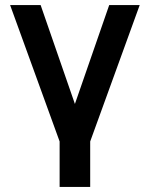

<svg xmlns="http://www.w3.org/2000/svg" viewBox="-20 -560 593 760"><path d="M216 180V0L20 -540H140.8L276.5 -148.5L412.3 -540H533L337 0V180Z"/></svg>

Font: Vela Sans GX ExtLt
Style: Regular
Weight: 200
Designer: Principal design: Mikhail Sharanda - project Manrope.
Design modification: Ravid Balaliev
Foundry: Mikhail Sharanda
Version: Version 1.001